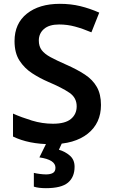

<svg xmlns="http://www.w3.org/2000/svg" viewBox="-20 -744 590 1004"><path d="M508 -195Q508 -100 439 -45Q370 10 248 10Q130 10 48 -30V-150Q93 -130 147 -113.5Q201 -97 257 -97Q321 -97 351 -122Q381 -147 381 -188Q381 -233 343 -259Q305 -285 232 -316Q188 -335 148 -361Q108 -387 82 -427Q56 -467 56 -529Q56 -621 120.5 -672.5Q185 -724 293 -724Q350 -724 399.5 -712Q449 -700 499 -678L458 -575Q413 -594 372.5 -605Q332 -616 289 -616Q237 -616 210 -592.5Q183 -569 183 -532Q183 -502 198 -482Q213 -462 244.5 -445Q276 -428 326 -406Q383 -381 424 -354Q465 -327 486.5 -289Q508 -251 508 -195ZM370 128Q370 182 335.5 211Q301 240 220 240Q201 240 185 238Q169 236 157 232V160Q169 163 187.5 165.5Q206 168 221 168Q243 168 256.5 160.5Q270 153 270 133Q270 91 186 79L225 0H306L288 39Q320 48 345 69.5Q370 91 370 128Z"/></svg>

Font: Noto Sans Gujarati SemiBold
Style: Regular
Weight: 600
Designer: Jelle Bosma - Monotype Design Team, Universal Thirst
Foundry: Monotype Imaging Inc.
Version: Version 2.106; ttfautohint (v1.8.4.7-5d5b)